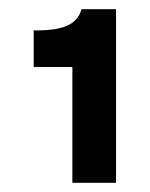

<svg xmlns="http://www.w3.org/2000/svg" viewBox="-20 -799 324 416"><path d="M136.8 -403V-653.8H53V-733.2Q99.8 -732.4 124.5 -742.9Q149.2 -753.4 156.7 -779H231.4V-403Z"/></svg>

Font: Atkinson Hyperlegible Next
Style: Regular
Weight: 400
Designer: Elliott Scott, Megan Eiswerth, Linus Boman, Theodore Petrosky, Letters from Sweden
Foundry: Applied Design Works, Letters from Sweden
Version: Version 2.001